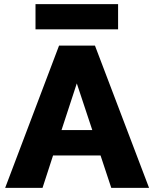

<svg xmlns="http://www.w3.org/2000/svg" viewBox="-20 -910 747 930"><path d="M552 -890V-768H152V-890ZM519 0 467 -157H237L186 0H5L266 -689H440L702 0ZM278 -280H427L352 -506Z"/></svg>

Font: Martel Sans Heavy
Style: Regular
Weight: 900
Designer: Dan Reynolds and Mathieu Réguer
Foundry: Dan Reynolds and Mathieu Réguer
Version: Version 1.001;PS 001.001;hotconv 1.0.70;makeotf.lib2.5.58329